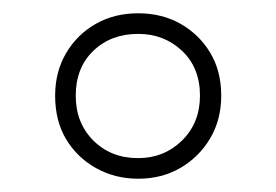

<svg xmlns="http://www.w3.org/2000/svg" viewBox="-20 -612 415 289"><path d="M313 -468Q313 -432 296.5 -404Q280 -376 252 -359.5Q224 -343 188 -343Q153 -343 124.5 -359Q96 -375 79.5 -402.5Q63 -430 63 -468Q63 -504 79.5 -532Q96 -560 124 -576Q152 -592 188 -592Q224 -592 252 -576Q280 -560 296.5 -532.5Q313 -505 313 -468ZM281 -468Q281 -510 254 -535.5Q227 -561 188 -561Q147 -561 120.5 -535.5Q94 -510 94 -468Q94 -427 120.5 -400.5Q147 -374 188 -374Q227 -374 254 -400.5Q281 -427 281 -468Z"/></svg>

Font: Noto Sans Syriac ExtraLight
Style: Regular
Weight: 250
Version: Version 3.000